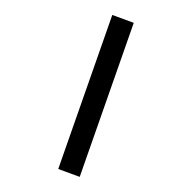

<svg xmlns="http://www.w3.org/2000/svg" viewBox="-269 -921 1138 1138"><g transform="rotate(45 300.0 -352.5)"><path d="M152 -817 571 55 448 112 29 -760Z"/></g></svg>

Font: Fira Mono
Style: Bold
Weight: 700
Monospace: yes
Designer: Carrois Corporate & Edenspiekermann AG
Foundry: Carrois Corporate GbR & Edenspiekermann AG
Version: Version 3.206